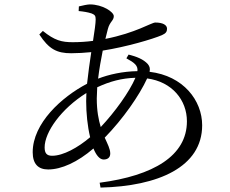

<svg xmlns="http://www.w3.org/2000/svg" viewBox="-20 -807 1040 869"><path d="M158 -651C201 -585 237 -566 302 -566C331 -566 363 -568 393 -571C386 -525 379 -474 374 -428C259 -368 128 -249 128 -118C128 -65 153 -40 198 -40C258 -40 331 -73 403 -135C415 -105 431 -85 449 -85C466 -85 479 -93 479 -112C479 -133 467 -155 454 -184C537 -269 610 -374 646 -452C759 -437 826 -354 826 -258C826 -102 675 -12 431 20L435 42C696 36 895 -51 895 -240C895 -352 810 -464 657 -482C660 -496 658 -506 649 -517C629 -539 598 -551 562 -560L552 -543C589 -523 605 -510 602 -485C536 -484 473 -470 424 -451C429 -493 437 -538 445 -578C553 -595 671 -630 713 -648C731 -656 736 -664 736 -677C736 -694 717 -705 683 -705C665 -705 595 -658 457 -631L468 -675C477 -710 495 -713 495 -734C495 -753 444 -787 387 -787C375 -787 354 -782 337 -778L336 -757C357 -755 377 -752 395 -746C409 -740 413 -736 413 -719C413 -702 408 -666 401 -622C371 -618 340 -616 309 -616C259 -616 227 -624 174 -667ZM593 -455C565 -390 500 -300 436 -232C426 -265 418 -306 418 -361L420 -412C478 -439 531 -453 593 -455ZM388 -186C333 -139 266 -102 216 -102C192 -102 182 -113 182 -140C182 -209 257 -315 371 -386L370 -349C370 -296 376 -235 388 -186Z"/></svg>

Font: Harano Aji Mincho
Style: Regular
Weight: 400
Foundry: Masamichi Hosoda
Version: HaranoAjiMincho-Regular version 20230610;ttx 4.39.4